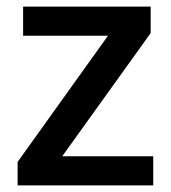

<svg xmlns="http://www.w3.org/2000/svg" viewBox="-20 -560 518 580"><path d="M442.9 0H33.2V-70.8L306.2 -452.1H49.8V-540H435.1V-460L168 -87.9H442.9Z"/></svg>

Font: f2_56222          
Style: Regular
Weight: 600
Foundry: Ascender Corporation
Version: Version 1.10